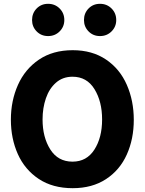

<svg xmlns="http://www.w3.org/2000/svg" viewBox="-20 -977 762 1006"><path d="M37 -350Q37 -449 74 -532Q111 -615 184 -664.5Q257 -714 361 -714Q463 -714 535.5 -665Q608 -616 644.5 -532.5Q681 -449 681 -349Q681 -249 644.5 -167.5Q608 -86 535.5 -38.5Q463 9 361 9Q256 9 183 -39.5Q110 -88 73.5 -169.5Q37 -251 37 -350ZM515 -351Q515 -445 475 -510Q435 -575 360 -575Q309 -575 273.5 -544Q238 -513 220.5 -462Q203 -411 203 -351Q203 -258 243.5 -194Q284 -130 360 -130Q434 -130 474.5 -193Q515 -256 515 -351ZM420 -872Q420 -908 444 -932.5Q468 -957 504 -957Q540 -957 564.5 -932.5Q589 -908 589 -872Q589 -837 564.5 -812.5Q540 -788 504 -788Q468 -788 444 -812.5Q420 -837 420 -872ZM148 -872Q148 -908 172 -932.5Q196 -957 232 -957Q268 -957 292.5 -932.5Q317 -908 317 -872Q317 -837 292.5 -812.5Q268 -788 232 -788Q196 -788 172 -812.5Q148 -837 148 -872Z"/></svg>

Font: Be Vietnam ExtraBold
Style: Regular
Weight: 800
Designer: Gabriel Lam
Foundry: TypeRant
Version: Version 4.000